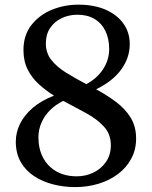

<svg xmlns="http://www.w3.org/2000/svg" viewBox="-20 -772 634 802"><path d="M293.5 9.5Q246.5 9.5 202.2 -1.8Q158 -13 122.8 -36Q87.5 -59 66.8 -95Q46 -131 46 -180.5Q46 -218.5 63.5 -254.5Q81 -290.5 116.2 -321Q151.5 -351.5 205.5 -372.5Q171 -394 142 -420.5Q113 -447 95.5 -481.8Q78 -516.5 78 -563Q78 -625 111 -667.2Q144 -709.5 196.2 -731Q248.5 -752.5 307.5 -752.5Q372.5 -752.5 420.5 -731.8Q468.5 -711 495.2 -674Q522 -637 522 -588Q522 -530.5 486.2 -481.5Q450.5 -432.5 381.5 -399Q427 -374.5 465 -346Q503 -317.5 525.8 -280.5Q548.5 -243.5 548.5 -193.5Q548.5 -146.5 528.2 -109Q508 -71.5 472.8 -45Q437.5 -18.5 391.5 -4.5Q345.5 9.5 293.5 9.5ZM301 -35.5Q338 -35.5 370.5 -51.2Q403 -67 423 -96.2Q443 -125.5 443 -165.5Q443 -211.5 414.5 -242.8Q386 -274 340.8 -298.8Q295.5 -323.5 244.5 -350.5Q213.5 -336 190 -312.8Q166.5 -289.5 153.5 -260.2Q140.5 -231 140.5 -198.5Q140.5 -150 160 -113.2Q179.5 -76.5 215.5 -56Q251.5 -35.5 301 -35.5ZM340.5 -420.5Q385 -444 410.5 -482.8Q436 -521.5 436 -567.5Q436 -610.5 420.2 -642.8Q404.5 -675 374.8 -692.8Q345 -710.5 304 -710.5Q267.5 -710.5 237.2 -696Q207 -681.5 189.2 -654.8Q171.5 -628 171.5 -590.5Q171.5 -550.5 194.8 -521.2Q218 -492 256.5 -468.2Q295 -444.5 340.5 -420.5Z"/></svg>

Font: Merriweather 48pt
Style: Regular
Weight: 400
Version: Version 2.100